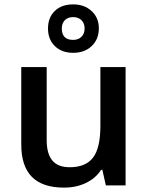

<svg xmlns="http://www.w3.org/2000/svg" viewBox="-20 -846 675 876"><path d="M314 -826Q261 -826 230 -796Q199 -766 199 -716Q199 -666 230.5 -635.5Q262 -605 314 -605Q366 -605 398.5 -636Q431 -667 431 -717Q431 -765 398 -795.5Q365 -826 314 -826ZM314 -664Q262 -664 262 -716Q262 -740 276 -754Q290 -768 314 -768Q337 -768 351.5 -754Q366 -740 366 -716Q366 -692 351.5 -678Q337 -664 314 -664ZM553 -540H438V-271Q438 -171 404.5 -127Q371 -83 298 -83Q244 -83 218.5 -114Q193 -145 193 -207V-540H77V-187Q77 -88 125.5 -39Q174 10 272 10Q328 10 372.5 -11.5Q417 -33 441 -71H447L463 0H553Z"/></svg>

Font: OpenSansMMV
Style: Semibold
Weight: 600
Designer: Steve Matteson
Foundry: Ascender Corporation
Version: Version 6.000